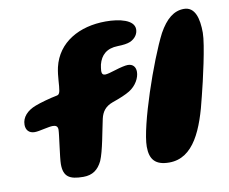

<svg xmlns="http://www.w3.org/2000/svg" viewBox="-75 -734 1026 859"><g transform="rotate(-10 438.0 -304.5)"><path d="M237.5 27.5C280 27.5 305.5 8 323.5 -29C342 -71.5 356 -160.5 368 -214C375 -244 390 -266 424.5 -278.5C460.5 -291 485.5 -301.5 504.5 -313C537 -333 555 -367 555 -394C555 -416 543 -431 519.5 -431C508.5 -431 484.5 -425.5 462.5 -418.5C439 -411 422 -406.5 413.5 -406.5C402.5 -406.5 398 -412.5 398 -425C398 -430.5 400.5 -447 402 -454C412.5 -494.5 439 -521 490.5 -522C515.5 -522.5 534.5 -525 548.5 -531C572 -542 584.5 -561.5 584.5 -582C584.5 -624.5 519 -640 456 -640C336.5 -640 236 -585 210.5 -475.5C201.5 -435 203 -394.5 198 -369.5C195.5 -358.5 191.5 -352.5 184.5 -351.5C152.5 -345.5 104.5 -332 83 -323.5C43.5 -308.5 18.5 -282 18.5 -247.5C18.5 -224 32 -207.5 58 -207.5C69 -207.5 83.5 -210.5 102.5 -214.5C120 -218 132.5 -220.5 141.5 -220.5C155.5 -220.5 164.5 -215.5 164.5 -200C164.5 -179.5 148 -74.5 148 -46C148 10.5 174 27.5 237.5 27.5ZM627.5 31C738.5 31 787.5 -90 822 -236.5C838.5 -300.5 875.5 -461 875.5 -515C875.5 -579.5 861 -634.5 810.5 -634.5C764.5 -634.5 728.5 -604.5 695.5 -545.5C637.5 -433 540 -150 540 -56C540 1.5 564 31 627.5 31Z"/></g></svg>

Font: Gluten
Style: Bold Italic
Weight: 700
Italic angle: -13°
Designer: Tyler Finck
Foundry: Etcetera Type Company
Version: Version 0.920